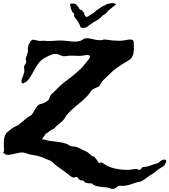

<svg xmlns="http://www.w3.org/2000/svg" viewBox="-70 -976 1085 1230"><path d="M198.2 -83Q210 -84 220.7 -80.1Q231.4 -76.2 244.1 -74.2Q275.4 -69.3 307.1 -65.9Q338.9 -62.5 364.3 -50.8Q369.1 -48.8 371.6 -46.4Q374 -43.9 377.9 -42Q389.6 -37.1 402.8 -37.1Q416 -37.1 426.8 -32.2Q433.6 -29.3 441.9 -24.9Q450.2 -20.5 458 -16.6Q465.8 -12.7 474.6 -9.3Q483.4 -5.9 489.3 -2Q499 4.9 508.3 14.6Q517.6 24.4 533.2 27.3Q542 37.1 549.8 47.4Q557.6 57.6 563.5 70.3Q578.1 61.5 586.4 66.9Q594.7 72.3 606.4 80.1Q631.8 96.7 673.3 105Q714.8 113.3 753.9 112.3Q767.6 111.3 780.8 108.9Q793.9 106.4 804.7 106.4Q809.6 107.4 814.9 110.4Q820.3 113.3 825.2 112.3Q832 110.4 835.4 104Q838.9 97.7 844.7 94.7Q872.1 92.8 893.1 84.5Q914.1 76.2 938.5 70.3Q951.2 63.5 960.9 54.2Q970.7 44.9 990.2 46.9Q998 54.7 993.2 63.5Q988.3 72.3 984.4 81.1Q973.6 91.8 961.9 98.1Q950.2 104.5 936.5 115.2Q931.6 118.2 927.2 123Q922.9 127.9 918 130.9Q908.2 137.7 897 144Q885.7 150.4 876 158.2Q866.2 165 856 172.9Q845.7 180.7 835.9 184.6Q829.1 188.5 819.3 189.5Q809.6 190.4 798.8 194.3Q784.2 199.2 766.1 205.6Q748 211.9 728.5 213.9Q717.8 215.8 707.5 214.4Q697.3 212.9 686.5 216.8Q680.7 218.8 675.3 224.6Q669.9 230.5 663.1 232.4Q651.4 236.3 638.2 231.4Q625 226.6 614.3 224.6Q587.9 222.7 561 218.8Q534.2 214.8 518.6 199.2Q507.8 199.2 497.6 198.2Q487.3 197.3 477.5 194.3Q472.7 192.4 470.7 188Q468.8 183.6 463.9 181.6Q459 179.7 452.1 179.7Q445.3 179.7 440.4 176.8Q434.6 173.8 431.2 166.5Q427.7 159.2 421.9 158.2Q417 156.2 411.6 159.2Q406.2 162.1 401.4 162.1Q393.6 161.1 382.8 153.3Q372.1 145.5 363.3 137.7Q344.7 124 329.1 112.8Q313.5 101.6 294.9 87.9Q286.1 82 279.3 74.7Q272.5 67.4 263.7 60.5Q255.9 53.7 244.1 49.8Q232.4 45.9 221.7 41Q210.9 36.1 200.2 31.7Q189.5 27.3 178.7 25.4Q166 20.5 152.3 19Q138.7 17.6 126 14.6Q115.2 11.7 102.5 7.3Q89.8 2.9 79.1 1Q68.4 0 54.2 2.4Q40 4.9 25.9 8.3Q11.7 11.7 -2 14.6Q-15.6 17.6 -26.4 15.6Q-35.2 14.6 -36.6 11.2Q-38.1 7.8 -49.8 4.9Q-47.9 1 -46.9 -2.9Q-45.9 -6.8 -43.9 -9.8Q-45.9 -34.2 -45.4 -66.4Q-44.9 -98.6 -31.2 -121.1Q-27.3 -126 -18.1 -133.3Q-8.8 -140.6 -1 -147.5Q20.5 -165 44.9 -172.9Q67.4 -190.4 87.9 -208.5Q108.4 -226.6 133.8 -241.2Q139.6 -249 145 -258.8Q150.4 -268.6 156.2 -278.3Q162.1 -288.1 168.9 -295.9Q175.8 -303.7 184.6 -308.6Q191.4 -310.5 196.8 -311.5Q202.1 -312.5 207 -314.5Q215.8 -318.4 226.6 -324.7Q237.3 -331.1 243.2 -338.9Q247.1 -343.8 247.1 -348.6Q247.1 -353.5 252 -361.3Q256.8 -371.1 267.6 -379.9Q278.3 -388.7 288.1 -399.4Q322.3 -435.5 360.8 -463.4Q399.4 -491.2 436.5 -525.4Q454.1 -540 464.8 -554.7Q475.6 -569.3 491.2 -586.9Q496.1 -593.8 502 -601.6Q507.8 -609.4 504.9 -619.1Q495.1 -626 481.9 -623Q468.8 -620.1 456.1 -619.1Q436.5 -617.2 414.6 -618.7Q392.6 -620.1 372.1 -619.1Q362.3 -618.2 352.5 -616.7Q342.8 -615.2 335 -616.2Q323.2 -618.2 314 -623Q304.7 -627.9 293.9 -629.9Q274.4 -632.8 250.5 -622.1Q226.6 -611.3 209 -600.6Q193.4 -591.8 181.2 -576.2Q168.9 -560.5 157.7 -542Q146.5 -523.4 136.2 -503.9Q126 -484.4 115.2 -469.7Q108.4 -460.9 98.1 -452.6Q87.9 -444.3 75.2 -441.4Q67.4 -446.3 67.4 -454.6Q67.4 -462.9 70.8 -472.2Q74.2 -481.4 78.6 -492.2Q83 -502.9 85 -512.7Q86.9 -524.4 85 -535.2Q83 -545.9 85 -552.7Q86.9 -558.6 90.8 -563.5Q94.7 -568.4 96.7 -573.2Q98.6 -581.1 97.7 -585.4Q96.7 -589.8 94.7 -594.7Q95.7 -606.4 99.6 -616.7Q103.5 -627 107.4 -638.7Q109.4 -649.4 108.9 -660.2Q108.4 -670.9 110.4 -679.7Q112.3 -687.5 119.1 -700.7Q126 -713.9 133.8 -718.8Q141.6 -723.6 152.8 -720.2Q164.1 -716.8 175.8 -714.8Q186.5 -712.9 199.2 -714.4Q211.9 -715.8 223.6 -713.9Q252.9 -711.9 279.8 -714.8Q306.6 -717.8 339.8 -715.8Q362.3 -713.9 388.2 -710.4Q414.1 -707 439.5 -712.9Q449.2 -714.8 458.5 -721.7Q467.8 -728.5 476.6 -730.5Q497.1 -732.4 522 -725.6Q546.9 -718.8 569.3 -718.8Q577.1 -717.8 583.5 -719.7Q589.8 -721.7 596.7 -722.7Q610.4 -722.7 624 -720.2Q637.7 -717.8 650.4 -716.8Q666 -716.8 681.2 -715.3Q696.3 -713.9 713.9 -715.8Q724.6 -716.8 735.8 -719.2Q747.1 -721.7 757.3 -722.7Q767.6 -723.6 774.9 -721.7Q782.2 -719.7 786.1 -711.9Q788.1 -685.5 787.6 -656.7Q787.1 -627.9 773.4 -606.4Q766.6 -596.7 752.9 -588.4Q739.3 -580.1 725.6 -572.3Q698.2 -555.7 677.2 -540.5Q656.2 -525.4 633.8 -502.9Q623 -492.2 613.8 -483.9Q604.5 -475.6 596.2 -467.3Q587.9 -459 580.6 -448.7Q573.2 -438.5 567.4 -424.8Q553.7 -417 539.6 -411.6Q525.4 -406.2 514.6 -394.5Q508.8 -387.7 504.9 -380.9Q501 -374 495.1 -367.2Q461.9 -332 422.9 -301.3Q383.8 -270.5 353.5 -234.4Q339.8 -206.1 316.4 -189Q293 -171.9 274.4 -150.4Q257.8 -145.5 246.6 -135.3Q235.4 -125 221.7 -118.2Q216.8 -107.4 210 -100.1Q203.1 -92.8 198.2 -83ZM447.3 -799.8Q442.4 -811.5 438 -821.8Q433.6 -832 425.8 -842.8Q420.9 -850.6 414.1 -858.4Q407.2 -866.2 404.3 -874Q403.3 -877.9 404.3 -881.3Q405.3 -884.8 404.3 -888.7Q402.3 -891.6 398.9 -893.6Q395.5 -895.5 393.6 -898.4Q391.6 -906.2 390.1 -908.2Q388.7 -910.2 386.7 -913.1Q384.8 -920.9 382.3 -930.2Q379.9 -939.5 378.9 -949.2Q386.7 -955.1 400.4 -953.6Q414.1 -952.1 418.9 -947.3Q420.9 -945.3 422.4 -942.4Q423.8 -939.5 425.8 -937.5Q427.7 -935.5 430.2 -933.1Q432.6 -930.7 434.6 -926.8Q436.5 -924.8 437.5 -921.4Q438.5 -918 440.4 -916Q442.4 -914.1 447.3 -913.1Q452.1 -912.1 454.1 -910.2Q460.9 -901.4 462.9 -899.9Q464.8 -898.4 466.8 -896.5Q468.8 -893.6 468.8 -890.6Q468.8 -887.7 470.7 -882.8Q474.6 -875 476.1 -874.5Q477.5 -874 482.4 -867.2Q489.3 -868.2 493.2 -870.1Q497.1 -872.1 500 -874Q502.9 -876 506.3 -878.9Q509.8 -881.8 514.6 -884.8Q516.6 -886.7 520 -887.7Q523.4 -888.7 525.4 -890.6Q532.2 -895.5 537.6 -899.9Q543 -904.3 547.9 -909.2Q558.6 -917 572.3 -925.8Q585 -935.5 593.3 -938Q601.6 -940.4 612.3 -948.2Q616.2 -951.2 629.9 -953.6Q643.6 -956.1 653.3 -956.1Q659.2 -956.1 666 -953.1Q672.9 -950.2 672.9 -948.2Q673.8 -946.3 668.5 -942.9Q663.1 -939.5 660.2 -937.5Q649.4 -929.7 640.6 -921.4Q631.8 -913.1 621.1 -905.3Q616.2 -897.5 612.8 -894Q609.4 -890.6 604.5 -887.7Q600.6 -883.8 595.2 -881.3Q589.8 -878.9 585.9 -876Q584 -873 582 -870.6Q580.1 -868.2 577.1 -865.2Q564.5 -853.5 543.9 -841.8Q523.4 -830.1 508.8 -819.3Q502 -814.5 492.2 -807.1Q482.4 -799.8 472.7 -797.9Q465.8 -795.9 459.5 -797.4Q453.1 -798.8 447.3 -799.8Z"/></svg>

Font: Trade Winds
Style: Regular
Weight: 400
Designer: Squid
Foundry: Font Diner, Inc DBA Sideshow
Version: Version 1.000